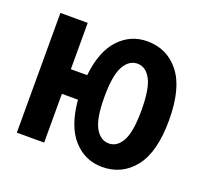

<svg xmlns="http://www.w3.org/2000/svg" viewBox="-96 -616 791 740"><g transform="rotate(20 300.0 -245.5)"><path d="M390 12Q320 12 272 -41Q224 -94 215 -200H149V0H37V-491H149V-301H216Q227 -402 274.5 -452.5Q322 -503 390 -503Q472 -503 522 -439.5Q572 -376 572 -245Q572 -115 522 -51.5Q472 12 390 12ZM384 -82Q418 -82 438.5 -119.5Q459 -157 459 -245Q459 -333 438.5 -371Q418 -409 384 -409Q349 -409 328 -371Q307 -333 307 -245Q307 -157 328 -119.5Q349 -82 384 -82Z"/></g></svg>

Font: Source Code Pro Semibold
Style: Regular
Weight: 600
Monospace: yes
Designer: Paul D. Hunt, Teo Tuominen
Foundry: Adobe Systems Incorporated
Version: Version 2.030;PS 1.000;hotconv 16.6.51;makeotf.lib2.5.65220